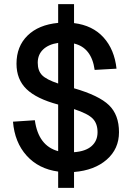

<svg xmlns="http://www.w3.org/2000/svg" viewBox="-20 -821 640 931"><path d="M262 90V11Q167 -2 109 -66.5Q51 -131 43 -231L149 -238Q166 -114 262 -88V-314Q157 -342 108.5 -389Q60 -436 60 -512Q60 -596 113.5 -648.5Q167 -701 262 -710V-801H339V-709Q429 -698 482 -639.5Q535 -581 545 -488L439 -482Q424 -590 339 -610V-393Q460 -358 508.5 -311Q557 -264 557 -180Q557 -99 497.5 -47Q438 5 339 13V90ZM262 -416V-613Q215 -606 189 -581Q163 -556 163 -517Q163 -478 184 -456.5Q205 -435 262 -416ZM339 -292V-83Q395 -87 424 -112.5Q453 -138 453 -180Q453 -222 429.5 -246Q406 -270 339 -292Z"/></svg>

Font: Txt Mono Medium
Style: Regular
Weight: 500
Monospace: yes
Designer: Open Source
Foundry: XRLN
Version: Version 1.0